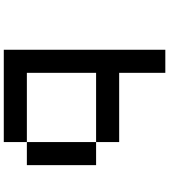

<svg xmlns="http://www.w3.org/2000/svg" viewBox="42 -832 915 1040"><g transform="rotate(-90 500.0 -312.5)"><path d="M250 -750H750V125H625V-125H250V-250H625V-625H250ZM250 -250H125V-625H250Z"/></g></svg>

Font: Dogica
Style: Regular
Weight: 400
Monospace: yes
Designer: Roberto Mocci
Version: Version 001.012